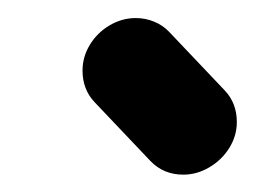

<svg xmlns="http://www.w3.org/2000/svg" viewBox="-20 -539 289 218"><path d="M73.7 -458.9Q73.7 -474.4 82 -488.1Q90.4 -501.9 104.4 -510.2Q118.5 -518.5 134.1 -518.5Q145.2 -518.5 155 -514.4Q164.8 -510.4 171.9 -503L235.2 -436.3Q248.9 -421.9 248.9 -400.4Q248.9 -384.8 240.4 -371.1Q231.9 -357.4 217.8 -349.1Q203.7 -340.7 188.1 -340.7Q165.6 -340.7 150.7 -356.3L87.4 -423Q73.7 -437.4 73.7 -458.9Z"/></svg>

Font: 26F Galaxy Sans Black
Style: Italic
Weight: 900
Italic angle: -5°
Designer: C₂₉H₂₅N₃O₅
Version: Version 1.200